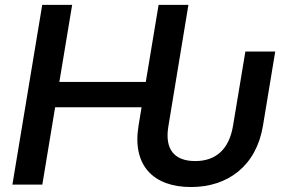

<svg xmlns="http://www.w3.org/2000/svg" viewBox="-20 -747 1158 777"><path d="M752.8 9.9C902.7 9.9 1017 -76 1044 -237.2L1093.8 -538.4H973L922.9 -237.2C906.6 -141.7 853 -95.2 769.9 -95.2C686.4 -95.2 645.2 -141.7 661.6 -237.2L742.5 -727.3H621.8L570 -415.5H220.2L272 -727.3H150.9L30.2 0H151.3L203.1 -312.9H552.9L540.5 -237.2C514.6 -78.1 600.1 9.9 752.8 9.9Z"/></svg>

Font: Magic Ui Pro Semi Bold
Style: Italic
Weight: 600
Italic angle: -9.39999°
Designer: Stefan Endress, Andreas Faust
Version: Version 1.000;FEAKit 1.0